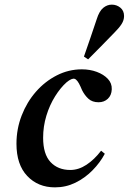

<svg xmlns="http://www.w3.org/2000/svg" viewBox="-20 -794 555 828"><path d="M217 14Q144 14 97.5 -35Q51 -84 51 -174Q51 -238 73.5 -296Q96 -354 135 -398.5Q174 -443 225 -469Q276 -495 333 -495Q368 -495 397.5 -484Q427 -473 445 -454Q463 -435 462 -409Q461 -383 445 -368Q429 -353 405 -353Q378 -353 361.5 -368Q345 -383 334 -405L327 -421Q314 -450 302 -454Q290 -458 267 -439Q241 -416 217.5 -378.5Q194 -341 180 -295Q166 -249 166 -200Q166 -129 198 -95Q230 -61 283 -61Q319 -61 353 -83.5Q387 -106 416 -144L432 -131Q412 -93 379 -59.5Q346 -26 305 -6Q264 14 217 14ZM342 -550Q356 -591 370 -631Q384 -671 397 -711Q408 -746 425 -760Q442 -774 462 -774Q483 -774 499 -761Q515 -748 515 -725Q515 -707 504.5 -690.5Q494 -674 474 -654Q445 -624 417 -595.5Q389 -567 360 -538Z"/></svg>

Font: DM Serif Text
Style: Italic
Weight: 400
Italic angle: -12°
Designer: Colophon Foundry, Frank Grießhammer
Foundry: Colophon Foundry
Version: Version 5.100; ttfautohint (v1.8.2)